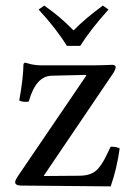

<svg xmlns="http://www.w3.org/2000/svg" viewBox="-20 -664 469 687"><path d="M69.8 -439.9Q72.3 -439.5 80.6 -437Q88.9 -434.6 93.5 -433.6Q98.1 -432.6 107.9 -431.4Q117.7 -430.2 128.9 -430.2H314Q326.7 -430.2 342.5 -430.7Q358.4 -431.2 369.4 -431.6Q380.4 -432.1 381.8 -432.1Q386.7 -432.1 390.4 -429.9Q394 -427.7 394 -424.8Q394 -417 386.2 -403.8L137.2 -36.1V-34.2L264.2 -35.2Q301.8 -35.6 322 -52Q342.3 -68.4 361.8 -109.9L376 -139.2Q398.4 -139.2 408.2 -132.8Q397.9 -59.1 376 2.9L57.1 0Q34.2 0 34.2 -12.2Q34.2 -18.6 43 -32.2L289.1 -394L287.1 -396L164.1 -393.1Q107.9 -391.1 83 -300.8Q65.9 -296.9 48.8 -304.2Q63 -381.8 64 -434.1Q64 -435.5 66.2 -437.7Q68.4 -439.9 69.8 -439.9ZM219.2 -500Q181.6 -561 118.2 -629.9L138.2 -644Q194.3 -605.5 243.2 -555.2Q285.6 -598.6 348.1 -644L368.2 -629.9Q303.7 -558.1 267.1 -500Z"/></svg>

Font: Common Serif News
Style: Regular
Weight: 450
Designer: Philipp H. Poll, Khaled Hosny
Foundry: Stefan Peev, Context Ltd.
Version: Version 1.026